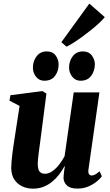

<svg xmlns="http://www.w3.org/2000/svg" viewBox="-20 -1064 624 1094"><path d="M168 11Q135 11 107 -2Q79 -15 61.8 -41Q44.5 -67 44 -106Q44 -122.5 45.8 -143.5Q47.5 -164.5 50.5 -187.8Q53.5 -211 56.8 -234.2Q60 -257.5 63.5 -278L91.5 -460.5L34 -490.5L39.5 -521.5L222 -545L244.5 -530.5L213 -286.5Q210.5 -265.5 207.2 -242.5Q204 -219.5 201.2 -198Q198.5 -176.5 196.8 -159.5Q195 -142.5 195 -132.5Q195 -112 199 -99.2Q203 -86.5 212.2 -80.2Q221.5 -74 236.5 -74Q258 -74 278.8 -88.8Q299.5 -103.5 317.5 -126.8Q335.5 -150 348 -174L400 -537.5H546.5L484 -98Q481.5 -80 487.2 -72Q493 -64 502.5 -64Q511.5 -64 522 -69.5Q532.5 -75 547.5 -88L560.5 -59.5Q551.5 -46.5 531.5 -30Q511.5 -13.5 483.5 -1.5Q455.5 10.5 421.5 10.5Q382.5 10.5 363.5 -5.2Q344.5 -21 342 -47.5Q342 -51.5 342.5 -59.2Q343 -67 344 -76.8Q345 -86.5 346.5 -97Q348 -107.5 349.5 -116.5L347.5 -117Q335 -93.5 317.8 -70.8Q300.5 -48 278.2 -29.5Q256 -11 228.5 0Q201 11 168 11ZM232 -604Q203 -604 185 -627Q167 -650 167.5 -679.5Q168 -717 189 -744Q210 -771 246.5 -771Q280.5 -771 297.2 -747.8Q314 -724.5 314 -697Q314 -659.5 293.8 -631.8Q273.5 -604 232 -604ZM438.5 -604Q409.5 -604 391.5 -627Q373.5 -650 373.5 -679.5Q374 -717 394.8 -744Q415.5 -771 452.5 -771Q486 -771 503.2 -747.8Q520.5 -724.5 520.5 -697Q520 -659.5 499.5 -631.8Q479 -604 438.5 -604ZM329.5 -823.5 489 -1043.5 577 -966.5Q567 -953.5 547.8 -935.2Q528.5 -917 503.5 -896.8Q478.5 -876.5 452.2 -857.2Q426 -838 401.5 -822.2Q377 -806.5 359 -798Z"/></svg>

Font: Merriweather 72pt ExtraBold
Style: Italic
Weight: 800
Italic angle: -7.8°
Version: Version 2.101